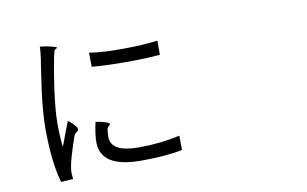

<svg xmlns="http://www.w3.org/2000/svg" viewBox="-76 -872 1651 1032"><g transform="rotate(-10 750.0 -356.0)"><path d="M179.7 12.7Q146.5 -104.5 146.5 -285.2Q146.5 -370.1 163.1 -495.1Q169.9 -545.9 182.6 -628.9Q186.5 -649.4 187.5 -658.2Q193.4 -701.2 193.4 -723.6Q224.6 -720.7 254.4 -713.4Q284.2 -706.1 283.2 -702.1Q282.2 -698.2 277.3 -697.3Q269.5 -694.3 266.6 -685.5Q261.7 -668 258.8 -654.3Q243.2 -575.2 230.5 -483.4Q214.8 -369.1 214.8 -298.8Q214.8 -233.4 221.7 -170.9Q254.9 -260.7 272.5 -304.7Q323.2 -263.7 318.4 -248Q316.4 -241.2 308.6 -237.3Q296.9 -230.5 291 -211.9Q255.9 -108.4 248 -66.4Q243.2 -43.9 243.2 -25.4L246.1 7.8ZM623 -25.4Q511.7 -25.4 456.1 -61.5Q403.3 -96.7 403.3 -164.1Q403.3 -208 418 -273.4Q444.3 -270.5 467.8 -262.7Q493.2 -254.9 492.2 -249Q491.2 -244.1 486.3 -240.2Q476.6 -234.4 474.6 -221.7Q471.7 -200.2 471.7 -181.6Q471.7 -97.7 624 -97.7Q741.2 -97.7 848.6 -122.1L849.6 -43.9Q761.7 -25.4 623 -25.4ZM635.7 -561.5Q523.4 -561.5 449.2 -568.4L448.2 -645.5Q526.4 -632.8 637.7 -634.8Q739.3 -634.8 821.3 -645.5V-568.4Q749 -561.5 635.7 -561.5Z"/></g></svg>

Font: Bpmf GenSeki Gothic R
Style: R
Weight: 400
Foundry: But Ko
Version: Version 1.320